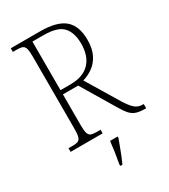

<svg xmlns="http://www.w3.org/2000/svg" viewBox="-223 -820 1011 1146"><g transform="rotate(-30 282.0 -246.5)"><path d="M43 0V-25H72Q96 -25 109 -30.5Q122 -36 127 -54Q132 -72 132 -108V-606Q132 -642 127 -660Q122 -678 109 -683.5Q96 -689 72 -689H43V-714H245Q361 -714 413 -669.5Q465 -625 465 -529Q465 -469 445 -429Q425 -389 392.5 -365.5Q360 -342 322 -331L456 -109Q483 -66 504.5 -47.5Q526 -29 556 -29H564V0H558Q519 0 496 -8Q473 -16 455.5 -35.5Q438 -55 417 -91L280 -320H175V-108Q175 -72 180 -54Q185 -36 198 -30.5Q211 -25 235 -25H264V0ZM243 -349Q330 -349 375.5 -395.5Q421 -442 421 -528Q421 -604 384.5 -644Q348 -684 251 -684H175V-349ZM258 208Q265 172 270.5 134.5Q276 97 280 61H332V71Q324 92 314 119.5Q304 147 293 174Q282 201 273 221H258Z"/></g></svg>

Font: Noto Serif Khmer SemiCondensed ExtraLight
Style: Regular
Weight: 200
Width: 4
Designer: Danh Hong and the Monotype Design Team
Foundry: Monotype Imaging Inc.
Version: Version 2.004; ttfautohint (v1.8.4.7-5d5b)